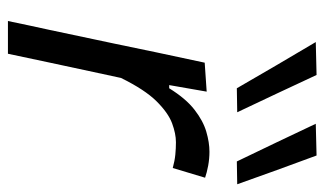

<svg xmlns="http://www.w3.org/2000/svg" viewBox="-187 -631 818 484"><g transform="rotate(90 222.0 -389.0)"><path d="M33 0Q44 -53.5 55.5 -105.5Q66 -156.5 79.5 -219L90 -268.5Q100 -317 112.2 -375.2Q124.5 -433.5 138 -496L211 -501L194.5 -406.5H202.5Q228.5 -448.5 256.5 -470.2Q284.5 -492 311.8 -500Q339 -508 362.5 -508Q380 -508 397.5 -504.8Q415 -501.5 428 -497L403.5 -415.5Q385 -420.5 369.5 -422Q354 -423.5 338.5 -423.5Q317 -423.5 290.8 -413.8Q264.5 -404 235.2 -374.5Q206 -345 176.5 -285L161.5 -215.5Q149 -156.5 138 -106Q127 -55 115.5 0ZM202.5 -577Q174 -626 145 -676Q115.5 -725.5 86 -776L169 -778Q192 -728.5 215.5 -678.5Q239 -628.5 263 -578ZM387 -577Q363 -626.5 339.2 -676.5Q315.5 -726.5 292 -776L372 -778Q390 -728.5 408.5 -678.5Q426.5 -628.5 444.5 -578Z"/></g></svg>

Font: Heraclito
Style: Italic
Weight: 400
Italic angle: -12°
Designer: Kostas Bartsokas (font) & Cristiano Sobral (main changes)
Foundry: Kostas Bartsokas (font) & Cristiano Sobral (main changes)
Version: Version 1.00;July 8, 2020;FontCreator 13.0.0.2655 64-bit